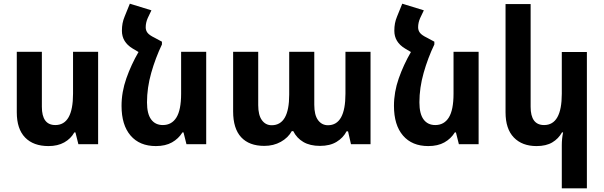

<svg xmlns="http://www.w3.org/2000/svg" viewBox="-20 -782 3277 1041"><path d="M512 -501V0H405L389 -64H383Q364 -30 328.5 -10Q293 10 243 10Q161 10 116 -36.5Q71 -83 71 -173V-501H207V-203Q207 -104 280 -104Q376 -104 376 -274V-501Z M858 -556V-541Q823 -468 800 -387Q777 -306 777 -227Q777 -165 799.5 -134.5Q822 -104 863 -104Q911 -104 936.5 -145Q962 -186 962 -274V-501H1098V0H991L975 -64H969Q948 -30 912.5 -10Q877 10 825 10Q737 10 688 -47Q639 -104 639 -208Q639 -283 665 -357Q691 -431 731 -500L699 -519Q641 -554 641 -615Q641 -637 644.5 -655.5Q648 -674 656 -693L684 -762L801 -726L781 -684Q770 -659 770 -634Q770 -617 780 -604Q790 -591 819 -577Z M1413 9Q1331 9 1287.5 -38Q1244 -85 1244 -178V-501H1380V-212Q1380 -158 1400 -130.5Q1420 -103 1453 -103Q1548 -103 1548 -269V-501H1684V-214Q1684 -158 1704.5 -130.5Q1725 -103 1758 -103Q1853 -103 1853 -274V-501H1989V0H1883L1867 -70H1859Q1841 -35 1805 -13Q1769 9 1715 9Q1661 9 1625 -12Q1589 -33 1570 -71H1562Q1542 -35 1502.5 -13Q1463 9 1413 9Z M2335 -556V-541Q2300 -468 2277 -387Q2254 -306 2254 -227Q2254 -165 2276.5 -134.5Q2299 -104 2340 -104Q2388 -104 2413.5 -145Q2439 -186 2439 -274V-501H2575V0H2468L2452 -64H2446Q2425 -30 2389.5 -10Q2354 10 2302 10Q2214 10 2165 -47Q2116 -104 2116 -208Q2116 -283 2142 -357Q2168 -431 2208 -500L2176 -519Q2118 -554 2118 -615Q2118 -637 2121.5 -655.5Q2125 -674 2133 -693L2161 -762L2278 -726L2258 -684Q2247 -659 2247 -634Q2247 -617 2257 -604Q2267 -591 2296 -577Z M3162 239H3026V5Q3026 -30 3033 -64H3027Q3008 -30 2974.5 -10Q2941 10 2889 10Q2811 10 2766 -36.5Q2721 -83 2721 -173V-760H2857V-203Q2857 -104 2930 -104Q3026 -104 3026 -274V-500H3162Z"/></svg>

Font: Noto Sans Armenian SemiCondensed
Style: Bold
Weight: 700
Width: 4
Designer: Monotype Design Team
Foundry: Monotype Imaging Inc.
Version: Version 2.008; ttfautohint (v1.8.4.7-5d5b)